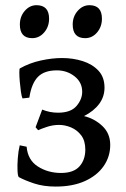

<svg xmlns="http://www.w3.org/2000/svg" viewBox="-20 -687 474 722"><path d="M394.5 -142.1Q394.5 -98.1 369.9 -62.5Q345.2 -26.9 299.3 -6.1Q253.4 14.6 189.5 14.6Q143.6 14.6 108.4 2.9Q73.2 -8.8 50.8 -21Q46.9 -24.4 45.9 -44.9Q44.9 -65.4 46.9 -92Q48.8 -118.7 54.2 -140.6L80.1 -135.3Q84.5 -85 122.6 -60.8Q160.6 -36.6 209.5 -36.6Q256.8 -36.6 278.8 -61.3Q300.8 -85.9 300.8 -124.5Q300.8 -157.7 285.4 -178Q270 -198.2 247.3 -207.8Q224.6 -217.3 202.1 -217.3Q178.2 -217.3 155.3 -209.5Q132.3 -201.7 123.5 -197.3L113.8 -208.5L138.7 -274.9Q167 -263.2 198.2 -263.2Q246.1 -263.2 267.6 -288.3Q289.1 -313.5 289.1 -341.8Q289.1 -377.4 260.5 -399.9Q231.9 -422.4 193.8 -422.4Q146.5 -422.4 122.6 -397.9Q98.6 -373.5 90.3 -319.8L64.9 -316.9Q61 -324.7 58.6 -342.5Q56.2 -360.4 54.4 -380.1Q52.7 -399.9 52.7 -414.3Q52.7 -428.7 54.7 -429.7Q90.8 -450.2 133.3 -459.5Q175.8 -468.8 213.4 -468.8Q254.4 -468.8 290.8 -457.3Q327.1 -445.8 350.1 -421.4Q373 -397 373 -357.4Q373 -323.2 352.8 -296.1Q332.5 -269 295.9 -250.5Q335 -241.2 364.7 -213.4Q394.5 -185.5 394.5 -142.1ZM164.6 -616.7Q164.6 -586.4 146 -564.9Q127.4 -543.5 101.1 -543.5Q54.7 -543.5 54.7 -594.7Q54.7 -625 73.2 -646.2Q91.8 -667.5 117.2 -667.5Q164.6 -667.5 164.6 -616.7ZM363.3 -616.7Q363.3 -586.4 345 -564.9Q326.7 -543.5 300.3 -543.5Q253.4 -543.5 253.4 -594.7Q253.4 -625 272.2 -646.2Q291 -667.5 316.4 -667.5Q363.3 -667.5 363.3 -616.7Z"/></svg>

Font: Gentium Book Plus
Style: Regular
Weight: 400
Designer: Victor Gaultney, Annie Olsen, Iska Routamaa, Becca Hirsbrunner
Foundry: SIL International
Version: Version 6.101